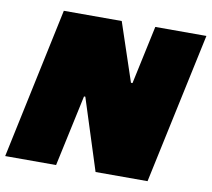

<svg xmlns="http://www.w3.org/2000/svg" viewBox="-80 -775 950 862"><g transform="rotate(10 395.0 -344.0)"><path d="M-3 0 143 -688H407L496 -422H503L560 -688H793L646 0H409L305 -325H299L229 0Z"/></g></svg>

Font: Saira SemiExpanded Black
Style: Italic
Weight: 900
Width: 6
Italic angle: -12°
Designer: Hector Gatti with collaboration of the Omnibus-Type team
Foundry: Omnibus-Type
Version: Version 1.101